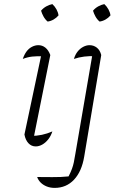

<svg xmlns="http://www.w3.org/2000/svg" viewBox="-20 -707 560 935"><path d="M141 -21 130 -45Q158 -45 184 -50.5Q210 -56 235 -67Q228 -45 215 -28.5Q202 -12 186 -3Q170 6 154 6Q133 6 118.5 -9.5Q104 -25 99 -52L185 -458L194 -433Q160 -434 137 -431.5Q114 -429 91 -420Q98 -441 109 -456Q120 -471 135.5 -479Q151 -487 167 -487Q186 -487 201 -475Q216 -463 225 -439ZM235 -687Q247 -676 255 -661.5Q263 -647 265 -632Q255 -620 241 -612Q227 -604 212 -602Q200 -612 192 -626.5Q184 -641 180 -655Q191 -668 205.5 -676Q220 -684 235 -687ZM445 -433Q418 -435 390.5 -431.5Q363 -428 340 -420Q346 -441 358 -456Q370 -471 385.5 -479Q401 -487 416 -487Q436 -487 451.5 -475Q467 -463 473 -439ZM473 -439 390 56Q378 128 340.5 168Q303 208 246 208Q225 208 207.5 201Q190 194 178 182Q166 170 161 155Q192 155 234.5 155.5Q277 156 314 152Q325 130 330.5 115Q336 100 339.5 83.5Q343 67 347 42L432 -453ZM488 -687Q500 -676 508 -661.5Q516 -647 518 -632Q508 -620 494 -612Q480 -604 465 -602Q453 -612 445 -626.5Q437 -641 433 -655Q444 -668 458.5 -676Q473 -684 488 -687Z"/></svg>

Font: Piazzolla Thin Thin
Style: Italic
Weight: 250
Italic angle: -11.3°
Version: Version 2.005